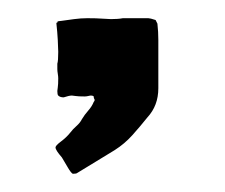

<svg xmlns="http://www.w3.org/2000/svg" viewBox="-20 -4 247 211"><path d="M43 20Q44 19 47 19Q54 18 61.5 17Q69 16 76 16Q86 16 92.5 16.5Q99 17 102 17Q110 17 115 16H129H143Q145 16 151 18L153 22Q154 31 154 40Q154 49 154 58V82V84V91V92V93Q154 112 142 125Q134 135 125.5 144.5Q117 154 106 161L65 186Q64 187 60 187Q58 186 54.5 180Q51 174 48 169Q41 161 41 158Q41 156 47 151.5Q53 147 57 142Q60 138 64 134.5Q68 131 70 127Q73 122 77 117.5Q81 113 83 108Q84 107 84 106Q84 105 83.5 104.5Q83 104 83 102Q82 101 80 101Q79 101 77 101.5Q75 102 73 102Q66 102 63 101.5Q60 101 59 101Q56 101 50 103Q46 103 44 101Q43 100 43 96Q43 95 43.5 92Q44 89 44 82Q44 80 43.5 77Q43 74 43 72V66Q44 63 44 53Q44 49 43.5 40Q43 31 42 22V21H43V20Z"/></svg>

Font: Kirang Haerang sl
Style: Regular
Weight: 400
Version: Version 1.00